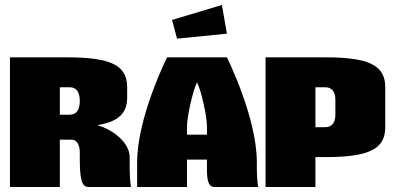

<svg xmlns="http://www.w3.org/2000/svg" viewBox="-20 -750 1580 770"><path d="M220 -400H260C286 -400 300 -381 300 -345C300 -309 286 -290 260 -290H220ZM20 -520V0H220V-190H268C287 -190 300 -170 300 -140V-120C300 -35 306 0 335 0H505C502 -20 500 -49 500 -80V-120C500 -176 437 -229 370 -248C456 -262 490 -296 490 -360V-400C490 -488 425 -520 250 -520Z M690 -595 890 -615 870 -730 670 -670ZM650 -520C650 -520 530 -280 530 -100V0H730V-110H810V-70C810 -35 813 0 840 0H1015C1012 -20 1010 -49 1010 -80V-100C1010 -280 890 -520 890 -520ZM730 -210V-242C730 -284 753 -384 770 -420C788 -384 810 -284 810 -242V-210Z M1245 -400H1285C1311 -400 1325 -382 1325 -350V-290C1325 -258 1311 -240 1285 -240H1245ZM1045 -520V0H1245V-120H1285C1460 -120 1525 -152 1525 -240V-400C1525 -488 1460 -520 1285 -520Z"/></svg>

Font: MikodacsPCS
Style: Regular
Weight: 900
Designer: gluk (gluksza@wp.pl)
Foundry: gluk (gluksza@wp.pl)
Version: Version 0.27